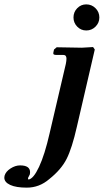

<svg xmlns="http://www.w3.org/2000/svg" viewBox="-117 -651 476 881"><path d="M317.9 -423.8 235.8 -69.8Q213.4 29.3 188.5 78.4Q163.6 127.4 108.9 170.9Q63.5 210 5.9 210Q-43.5 210 -70.3 197.5Q-97.2 185.1 -97.2 164.1Q-97.2 163.1 -96.7 160.4Q-96.2 157.7 -96.2 155.8Q-90.8 136.2 -68.8 122.1Q-46.9 107.9 -24.9 107.9Q21 107.9 21 139.2Q21 140.6 20.5 144Q20 147.5 20 148.9Q19.5 150.9 16.1 156.7Q12.7 162.6 11.7 165.5Q10.7 168.5 13.2 172.9Q36.1 170.4 62.3 114.5Q88.4 58.6 110.8 -40L185.1 -357.9Q188 -372.1 188 -381.8Q188 -398.9 173.8 -398.9H141.1Q132.8 -398.9 129.6 -401.4Q126.5 -403.8 127.9 -410.2L130.9 -423.8L143.1 -434.1Q224.1 -432.1 258.8 -432.1L310.1 -435.1ZM220.2 -570.8Q220.2 -595.7 237.3 -613.3Q254.4 -630.9 278.8 -630.9Q303.7 -630.9 321.3 -613.3Q338.9 -595.7 338.9 -570.8Q338.9 -546.4 321.3 -528.8Q303.7 -511.2 278.8 -511.2Q254.4 -511.2 237.3 -528.8Q220.2 -546.4 220.2 -570.8Z"/></svg>

Font: Linux Libertine
Style: Bold Italic
Weight: 700
Italic angle: -11.5°
Designer: Philipp H. Poll
Foundry: Philipp H. Poll
Version: Version 4.0.5